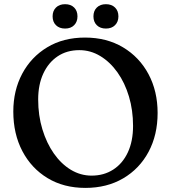

<svg xmlns="http://www.w3.org/2000/svg" viewBox="-20 -900 835 938"><path d="M395.5 -716.5Q501 -716.5 581 -668.8Q661 -621 705.5 -537.8Q750 -454.5 750 -348Q750 -241 705.8 -158.2Q661.5 -75.5 582 -28.8Q502.5 18 397 18Q291.5 18 212.5 -29.8Q133.5 -77.5 89.2 -161.8Q45 -246 45 -355Q45 -458 88.5 -539.8Q132 -621.5 210.8 -669Q289.5 -716.5 395.5 -716.5ZM630 -285Q630 -361.5 610 -428.5Q590 -495.5 554 -546.2Q518 -597 470.2 -626Q422.5 -655 367.5 -655Q306.5 -655 261.5 -624.8Q216.5 -594.5 191.5 -540.5Q166.5 -486.5 166.5 -414Q166.5 -336 187 -268.5Q207.5 -201 243.2 -150Q279 -99 326.2 -70.5Q373.5 -42 427.5 -42Q487.5 -42 533.2 -71.5Q579 -101 604.5 -155.5Q630 -210 630 -285ZM298 -760.5Q270 -760.5 253.5 -776.8Q237 -793 237 -820Q237 -847 253.5 -863.2Q270 -879.5 298 -879.5Q326 -879.5 342.2 -863.2Q358.5 -847 358.5 -820Q358.5 -793.5 342.2 -777Q326 -760.5 298 -760.5ZM497.5 -760.5Q469.5 -760.5 453 -776.8Q436.5 -793 436.5 -820Q436.5 -847 453 -863.2Q469.5 -879.5 497.5 -879.5Q525.5 -879.5 542 -863.2Q558.5 -847 558.5 -820Q558.5 -793.5 542 -777Q525.5 -760.5 497.5 -760.5Z"/></svg>

Font: Fraunces 9pt SuperSoft
Style: Regular
Weight: 400
Version: Version 1.000;[b76b70a41]